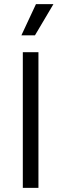

<svg xmlns="http://www.w3.org/2000/svg" viewBox="-20 -914 297 934"><path d="M91 0V-660H167V0ZM150 -742H84L155 -894H240Z"/></svg>

Font: Bricolage Grotesque 12pt Light
Style: Regular
Weight: 300
Designer: Mathieu Triay
Foundry: Atelier Triay
Version: Version 1.001; ttfautohint (v1.8.4.7-5d5b);gftools[0.9.33.de